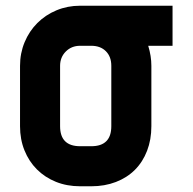

<svg xmlns="http://www.w3.org/2000/svg" viewBox="-20 -651 673 671"><path d="M583 -631V-491H498Q509 -455 509 -421V-210Q509 -163 494 -124Q479 -85 451.5 -57.5Q424 -30 385 -15Q346 0 299 0H260Q214 0 175.5 -15.5Q137 -31 109 -59Q81 -87 65.5 -125.5Q50 -164 50 -210V-421Q50 -465 66 -503.5Q82 -542 110.5 -570.5Q139 -599 177.5 -615Q216 -631 260 -631ZM369 -210V-421Q369 -453 350 -472Q331 -491 299 -491H260Q230 -491 210 -471Q190 -451 190 -421V-210Q190 -140 260 -140H299Q369 -140 369 -210Z"/></svg>

Font: CAT North
Style: Regular
Weight: 400
Designer: Peter Wiegel
Foundry: Peter Wiegel
Version: Version 1.000